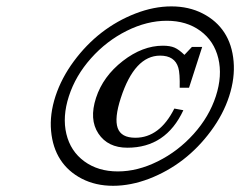

<svg xmlns="http://www.w3.org/2000/svg" viewBox="-20 -579 767 613"><path d="M565.4 -227.1Q509.8 -107.4 386.7 -107.4Q324.2 -107.4 294.2 -152.6Q264.2 -197.8 286.6 -266.6Q309.1 -335.4 372.1 -384.3Q435.1 -433.1 500 -433.1Q522.9 -433.1 537.1 -427Q551.3 -420.9 568.8 -403.8L592.8 -429.2H625.5L583.5 -298.8H553.7Q554.7 -345.2 549.3 -362.8Q538.1 -401.4 491.2 -401.4Q409.7 -401.4 365.7 -266.1Q344.7 -201.7 355.7 -170.4Q366.7 -139.2 412.1 -139.2Q489.7 -139.2 536.6 -232.4ZM598.4 -151.4Q647.9 -206.5 669.2 -272Q690.4 -337.4 677 -392.8Q663.6 -448.2 619.6 -480.5Q575.7 -512.7 512.5 -512.7Q449.2 -512.7 384.5 -480.5Q319.8 -448.2 270.5 -392.8Q221.2 -337.4 200 -272Q178.7 -206.5 191.9 -151.4Q205.1 -96.2 249 -64Q293 -31.7 356.2 -31.7Q419.4 -31.7 484.1 -64Q548.8 -96.2 598.4 -151.4ZM653.3 -160.6Q574.7 -54.2 456.1 -8.3Q397 14.2 341.1 14.2Q285.2 14.2 241.2 -8.5Q197.3 -31.2 172.6 -69.6Q147.9 -107.9 143.1 -160.9Q138.2 -213.9 157.2 -272Q176.3 -330.1 215.6 -383.3Q254.9 -436.5 304.4 -474.9Q354 -513.2 412.6 -535.9Q471.2 -558.6 527.1 -558.6Q583 -558.6 627.2 -535.9Q671.4 -513.2 696.3 -474.9Q721.2 -436.5 725.8 -383.3Q730.5 -330.1 711.7 -272Q692.9 -213.9 653.3 -160.6Z"/></svg>

Font: RIT Rachana
Style: Bold Italic
Weight: 700
Designer: Hussain KH
Version: 1.4.7